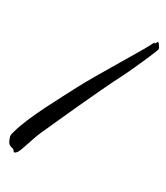

<svg xmlns="http://www.w3.org/2000/svg" viewBox="-204 -796 788 909"><g transform="rotate(20 190.0 -341.0)"><path d="M340 -506C351 -520 450 -664 450 -673C450 -677 448 -682 446 -686C441 -696 445 -694 439 -700C437 -702 436 -703 435 -703C433 -703 432 -699 427 -694C425 -692 424 -691 423 -691C421 -691 421 -694 420 -694C419 -694 418 -693 417 -691C394 -655 213 -455 149 -371C88 -291 -19 -159 -59 -74C-64 -63 -70 -55 -70 -43C-70 -41 -69 -39 -69 -37C-67 -21 -64 -8 -53 -1C-36 10 -37 3 -32 14C-30 19 -27 21 -24 21C-20 21 -16 17 -11 13C3 0 31 -63 59 -106C88 -148 251 -390 340 -506Z"/></g></svg>

Font: Oregano
Style: Italic
Weight: 400
Italic angle: -12°
Designer: Astigmatic (AOETI)
Foundry: Astigmatic (AOETI)
Version: Version 1.000